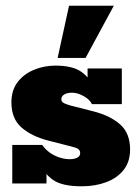

<svg xmlns="http://www.w3.org/2000/svg" viewBox="-20 -643 491 673"><path d="M267 10Q198 10 166.5 -12Q135 -34 127 -62L143 -70V0H23V-135H128Q139 -119 154.5 -108Q170 -97 188.5 -91Q207 -85 224 -85Q241 -85 251 -90.5Q261 -96 261 -106Q261 -115 255 -120Q249 -125 232 -129L150 -150Q91 -165 55.5 -196Q20 -227 20 -284Q20 -327 42 -355.5Q64 -384 99.5 -398.5Q135 -413 174 -413Q235 -413 265.5 -391Q296 -369 303 -341L287 -343V-403H407V-278H302Q297 -289 285.5 -298Q274 -307 260 -312.5Q246 -318 232 -318Q216 -318 205.5 -312Q195 -306 195 -295Q195 -288 201 -283.5Q207 -279 224 -274L306 -253Q366 -238 401 -207Q436 -176 436 -119Q436 -76 413.5 -47.5Q391 -19 352.5 -4.5Q314 10 267 10ZM182 -440 222 -623H379L280 -440Z"/></svg>

Font: Rokkitt SemiBold Black
Style: Regular
Weight: 900
Version: Version 3.103